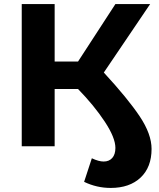

<svg xmlns="http://www.w3.org/2000/svg" viewBox="-20 -720 784 945"><path d="M87 -700H249V-417H364L548 -700H719L491 -363Q609 -235 667.5 -147.5Q726 -60 726 13Q726 103 672 154Q618 205 525 205Q456 205 394 175L432 59Q466 75 490 75Q517 75 532.5 57.5Q548 40 548 8Q548 -42 495.5 -121.5Q443 -201 364 -282H249V0H87Z"/></svg>

Font: Chess Sans
Style: Bold
Weight: 700
Designer: Wolf Bōese
Foundry: Wolf Bōese
Version: Version 7.223